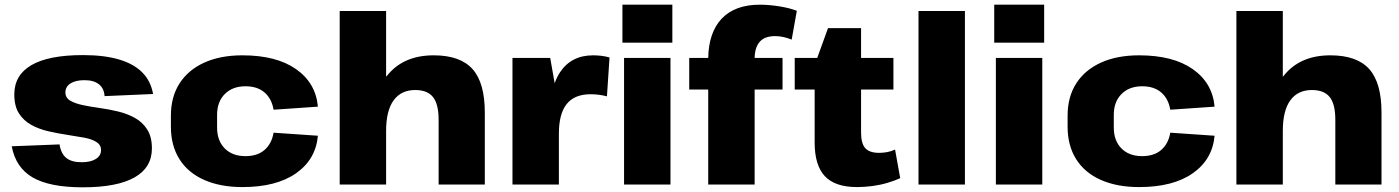

<svg xmlns="http://www.w3.org/2000/svg" viewBox="-20 -787 5969 819"><path d="M333 12Q192 12 119.5 -30Q47 -72 30 -163L234 -171Q240 -132 262.5 -113.5Q285 -95 328 -95Q367 -95 389 -109Q411 -123 411 -147Q411 -169 391 -181.5Q371 -194 338 -200Q305 -206 265.5 -212Q226 -218 186.5 -227Q147 -236 114 -254Q81 -272 61 -303Q41 -334 41 -384Q41 -467 114.5 -509.5Q188 -552 334 -552Q424 -552 487 -533.5Q550 -515 586.5 -478.5Q623 -442 633 -386L426 -377Q424 -410 402 -427.5Q380 -445 340 -445Q302 -445 280.5 -431Q259 -417 259 -393Q259 -370 279 -358Q299 -346 331.5 -339Q364 -332 404 -326.5Q444 -321 483.5 -311.5Q523 -302 555.5 -284Q588 -266 608 -234.5Q628 -203 628 -154Q628 -72 553.5 -30Q479 12 333 12Z M1014 11Q920 11 851 -19.5Q782 -50 745.5 -108Q709 -166 709 -246V-294Q709 -374 746 -431.5Q783 -489 851.5 -520Q920 -551 1014 -551Q1159 -551 1243 -492Q1327 -433 1336 -332L1147 -319Q1139 -366 1108.5 -392.5Q1078 -419 1027 -419Q972 -419 939 -386Q906 -353 906 -297V-243Q906 -187 938.5 -154Q971 -121 1027 -121Q1078 -121 1108.5 -147.5Q1139 -174 1147 -221L1336 -208Q1327 -107 1243 -48Q1159 11 1014 11Z M1851 -276Q1851 -343 1827 -373Q1803 -403 1751 -403Q1691 -403 1659 -359Q1627 -315 1627 -229V0H1429V-740H1627V-460Q1629 -462 1631 -464Q1700 -551 1830 -551Q1943 -551 1995.5 -492.5Q2048 -434 2048 -307V0H1851Z M2166 -540H2327L2346 -432Q2355 -458 2369 -479Q2417 -551 2510 -551Q2527 -551 2544.5 -549Q2562 -547 2580 -542L2569 -376Q2535 -385 2499 -385Q2431 -385 2397.5 -343.5Q2364 -302 2364 -217V0H2166Z M2840 -540V0H2642V-540ZM2848 -767V-605H2635V-767Z M2920 -540H3001Q3003 -648 3058 -707Q3115 -767 3221 -767Q3260 -767 3304 -760Q3348 -753 3379 -741L3357 -618Q3340 -625 3322 -629Q3304 -633 3287 -633Q3242 -633 3221 -609Q3200 -586 3199 -540H3318V-405H3199V0H3001V-405H2920Z M3636 11Q3542 11 3498.5 -35.5Q3455 -82 3455 -179V-405H3370V-540H3466L3512 -667H3653V-540H3791V-405H3653V-221Q3653 -175 3671 -155Q3689 -135 3730 -135Q3746 -135 3763.5 -138Q3781 -141 3798 -149L3820 -27Q3796 -16 3765.5 -7Q3735 2 3701.5 6.5Q3668 11 3636 11Z M4096 -740V0H3898V-740Z M4426 -540V0H4228V-540ZM4434 -767V-605H4221V-767Z M4839 11Q4745 11 4676 -19.5Q4607 -50 4570.5 -108Q4534 -166 4534 -246V-294Q4534 -374 4571 -431.5Q4608 -489 4676.5 -520Q4745 -551 4839 -551Q4984 -551 5068 -492Q5152 -433 5161 -332L4972 -319Q4964 -366 4933.5 -392.5Q4903 -419 4852 -419Q4797 -419 4764 -386Q4731 -353 4731 -297V-243Q4731 -187 4763.5 -154Q4796 -121 4852 -121Q4903 -121 4933.5 -147.5Q4964 -174 4972 -221L5161 -208Q5152 -107 5068 -48Q4984 11 4839 11Z M5676 -276Q5676 -343 5652 -373Q5628 -403 5576 -403Q5516 -403 5484 -359Q5452 -315 5452 -229V0H5254V-740H5452V-460Q5454 -462 5456 -464Q5525 -551 5655 -551Q5768 -551 5820.5 -492.5Q5873 -434 5873 -307V0H5676Z"/></svg>

Font: Pathway Extreme 8pt Thin 12pt ExtraBold
Style: Regular
Weight: 800
Version: Version 1.001;gftools[0.9.26]